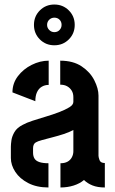

<svg xmlns="http://www.w3.org/2000/svg" viewBox="-20 -828 510 848"><path d="M220 -628Q182 -628 156 -654Q130 -680 130 -718Q130 -756 156 -782Q182 -808 220 -808Q258 -808 284 -782Q310 -756 310 -718Q310 -680 284 -654Q258 -628 220 -628ZM220 -686Q234 -686 243 -695.5Q252 -705 252 -718Q252 -732 243 -741Q234 -750 220 -750Q207 -750 197.5 -741Q188 -732 188 -718Q188 -705 197.5 -695.5Q207 -686 220 -686ZM194 0Q142 0 104.5 -19.5Q67 -39 47.5 -69Q28 -99 28 -130V-180Q28 -191 30.5 -208.5Q33 -226 44 -245Q55 -264 81 -277Q97 -286 124.5 -295Q152 -304 182.5 -313Q213 -322 240.5 -332.5Q268 -343 286 -354Q304 -365 304 -378V-399Q304 -416 296.5 -428Q289 -440 276.5 -447Q264 -454 246 -454V-560Q303 -560 340.5 -535Q378 -510 396.5 -473.5Q415 -437 415 -406V-140Q415 -134 419.5 -121Q424 -108 443 -108V0Q411 0 388.5 -9Q366 -18 351 -33Q332 -17 305 -8.5Q278 0 247 0V-107Q266 -107 278.5 -114Q291 -121 297.5 -133.5Q304 -146 304 -160V-254Q286 -244 261.5 -236Q237 -228 211.5 -221.5Q186 -215 166 -209.5Q146 -204 138 -199Q126 -192 126 -173V-154Q126 -138 132.5 -127.5Q139 -117 154.5 -112Q170 -107 194 -107ZM136 -381 35 -420Q35 -460 59 -491.5Q83 -523 120 -541.5Q157 -560 195 -560V-453Q178 -453 164.5 -445Q151 -437 143.5 -421Q136 -405 136 -381Z"/></svg>

Font: Stick No Bills
Style: Bold
Weight: 700
Version: Version 2.000